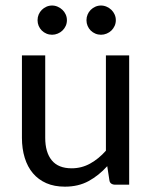

<svg xmlns="http://www.w3.org/2000/svg" viewBox="-20 -682 565 709"><path d="M61 0ZM147 -477.5V-173.3Q147 -119.6 171.1 -90.1Q195.3 -60.5 244.6 -60.5Q281.2 -60.5 312.7 -77.9Q344.2 -95.2 371.1 -125.5V-477.5H457V0H405.3Q396.5 0 390.6 -4.2Q384.8 -8.3 383.8 -17.6L376 -68.4Q345.2 -34.2 307.4 -13.4Q269.5 7.3 219.7 7.3Q180.7 7.3 151.1 -5.6Q121.6 -18.6 101.6 -42.2Q81.5 -65.9 71.3 -99.4Q61 -132.8 61 -173.3V-477.5ZM227.1 -607.4Q227.1 -596.2 222.7 -586.4Q218.3 -576.7 210.7 -569.3Q203.1 -562 193.1 -557.9Q183.1 -553.7 172.4 -553.7Q161.1 -553.7 151.4 -557.9Q141.6 -562 134.3 -569.3Q127 -576.7 122.8 -586.4Q118.7 -596.2 118.7 -607.4Q118.7 -618.7 122.8 -628.4Q127 -638.2 134.3 -645.5Q141.6 -652.8 151.4 -657.2Q161.1 -661.6 172.4 -661.6Q183.1 -661.6 193.1 -657.2Q203.1 -652.8 210.7 -645.5Q218.3 -638.2 222.7 -628.4Q227.1 -618.7 227.1 -607.4ZM407.7 -607.4Q407.7 -596.2 403.3 -586.4Q398.9 -576.7 391.4 -569.3Q383.8 -562 373.8 -557.9Q363.8 -553.7 353 -553.7Q341.8 -553.7 332 -557.9Q322.3 -562 314.9 -569.3Q307.6 -576.7 303.5 -586.4Q299.3 -596.2 299.3 -607.4Q299.3 -618.7 303.5 -628.4Q307.6 -638.2 314.9 -645.5Q322.3 -652.8 332 -657.2Q341.8 -661.6 353 -661.6Q363.8 -661.6 373.8 -657.2Q383.8 -652.8 391.4 -645.5Q398.9 -638.2 403.3 -628.4Q407.7 -618.7 407.7 -607.4Z"/></svg>

Font: Carlito
Style: Regular
Weight: 400
Designer: Lukasz Dziedzic
Foundry: tyPoland Lukasz Dziedzic
Version: Version 1.104